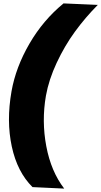

<svg xmlns="http://www.w3.org/2000/svg" viewBox="-20 -858 597 1133"><path d="M557.1 -829.1Q482.9 -754.4 422.1 -670.9Q361.3 -587.4 314.7 -487.8Q268.1 -388.2 251 -293Q225.1 -143.6 253.2 5.1Q281.2 153.8 358.9 254.9L171.9 246.1Q82 157.2 49.6 6.8Q17.1 -143.6 47.9 -318.8Q73.2 -461.9 154.1 -600.8Q234.9 -739.7 355 -837.9Z"/></svg>

Font: Stilu Bold
Style: Italic
Weight: 700
Italic angle: -10°
Designer: Genilson Lima Santos
Foundry: Genilson Lima Santos
Version: Version 1.200;PS 001.200;hotconv 1.0.88;makeotf.lib2.5.64775